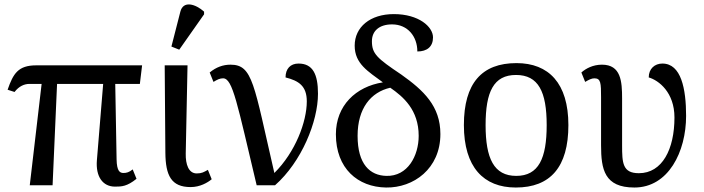

<svg xmlns="http://www.w3.org/2000/svg" viewBox="-20 -828 3146 858"><path d="M113 0H215L235 -453H441L413 -112C407 -39 439 6 494 6C524 6 548 5 590 -29L573 -71C557 -58 545 -55 532 -55C516 -55 502 -62 501 -116L495 -453H605L615 -536H142C61 -536 39 -499 14 -427L45 -417C65 -443 89 -453 111 -453H166Z M781 -606 892 -764V-776C854 -810 799 -827 786 -776L746 -620ZM832 8C874 8 908 -12 926 -27L909 -69C891 -59 882 -53 859 -53C823 -53 809 -93 810 -142L818 -536H716L719 -145C720 -44 745 8 832 8Z M1127 0H1209C1328 -105 1401 -285 1401 -409C1401 -496 1378 -544 1314 -544C1278 -544 1256 -521 1256 -482C1315 -467 1351 -444 1351 -375C1351 -284 1300 -148 1206 -55C1114 -453 1110 -539 1010 -539C977 -539 946 -528 917 -504L934 -462C952 -473 963 -478 977 -478C1020 -478 1040 -365 1127 0Z M1705 10C1828 12 1948 -74 1948 -229C1948 -354 1873 -424 1773 -495C1664 -568 1642 -588 1642 -644C1642 -689 1674 -719 1732 -719C1802 -719 1845 -665 1845 -598C1888 -598 1915 -619 1915 -661C1915 -708 1852 -765 1740 -765C1634 -765 1565 -707 1565 -624C1565 -543 1625 -509 1691 -460C1570 -441 1481 -356 1481 -228C1481 -75 1579 8 1705 10ZM1706 -42C1634 -44 1578 -93 1578 -221C1578 -344 1637 -416 1724 -436C1782 -396 1851 -337 1851 -221C1851 -132 1802 -39 1706 -42Z M2285 10C2439 10 2520 -81 2520 -269C2520 -456 2432 -546 2288 -546C2133 -546 2053 -456 2053 -269C2053 -81 2141 10 2285 10ZM2287 -42C2187 -42 2150 -120 2150 -269C2150 -418 2186 -493 2286 -493C2386 -493 2423 -418 2423 -269C2423 -120 2387 -42 2287 -42Z M2815 10C2967 10 3046 -150 3046 -310C3046 -431 3024 -544 2940 -544C2906 -544 2879 -521 2879 -482C2924 -469 2994 -415 2994 -303C2994 -162 2940 -54 2835 -54C2762 -54 2760 -100 2760 -179V-388C2760 -464 2755 -539 2670 -539C2630 -539 2598 -522 2578 -504L2595 -462C2612 -472 2624 -478 2636 -478C2665 -478 2666 -457 2666 -393V-179C2666 -71 2681 10 2815 10Z"/></svg>

Font: Noto Serif
Style: Regular
Weight: 400
Designer: Monotype Design Team
Foundry: Monotype Imaging Inc.
Version: Version 2.015